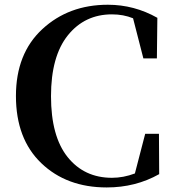

<svg xmlns="http://www.w3.org/2000/svg" viewBox="-20 -780 740 818"><path d="M657.2 -210 658.2 -38.1Q557.6 18.6 434.6 18.6Q263.7 18.6 155.8 -85Q47.9 -188.5 47.9 -371.1Q47.9 -551.8 160.2 -655.8Q272.5 -759.8 439.5 -759.8Q551.8 -759.8 650.4 -704.1L648.4 -531.2H590.8L546.9 -702.1Q505.9 -718.8 457 -718.8Q340.8 -718.8 269 -629.4Q197.3 -540 197.3 -370.1Q197.3 -199.2 268.1 -110.8Q338.9 -22.5 457 -22.5Q505.9 -22.5 554.7 -41L598.6 -210Z"/></svg>

Font: Bpmf Zihi Serif Bold
Style: Bold
Weight: 700
Foundry: But Ko
Version: Version 1.320